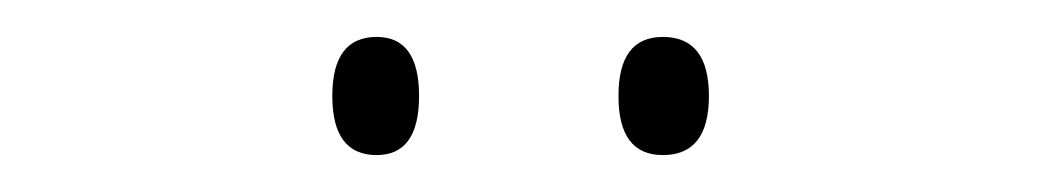

<svg xmlns="http://www.w3.org/2000/svg" viewBox="-20 -723 567 104"><path d="M339 -639Q364 -639 364 -671Q364 -703 339 -703Q315 -703 315 -671Q315 -639 339 -639ZM184 -639Q207 -639 207 -671Q207 -703 184 -703Q160 -703 160 -671Q160 -639 184 -639Z"/></svg>

Font: Noto Sans Display SemiCondensed Thin
Style: Regular
Weight: 250
Width: 4
Designer: Monotype Design team
Foundry: Monotype Imaging Inc.
Version: 1.000